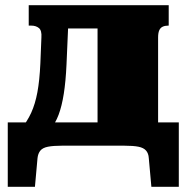

<svg xmlns="http://www.w3.org/2000/svg" viewBox="-20 -563 725 742"><path d="M357 -44V-543H632V-464H630Q618 -464 609 -460Q600 -456 595.5 -446Q591 -436 591 -418V-44ZM170 -453V-543H445V-453ZM555 48Q554 30 544.5 19Q535 8 515 4Q495 0 460 0H220Q186 0 165.5 4Q145 8 136 19Q127 30 125 48L115 159H10V-90H671V159H565ZM136 -318 140 -418Q142 -445 130.5 -454.5Q119 -464 101 -464H91V-543H247L237 -313Q234 -248 226.5 -200.5Q219 -153 206.5 -119.5Q194 -86 173 -62H59Q85 -93 100.5 -127Q116 -161 124.5 -206.5Q133 -252 136 -318Z"/></svg>

Font: Roboto Serif Black
Style: Regular
Weight: 900
Designer: Greg Gazdowicz
Foundry: Commercial Type
Version: Version 1.008